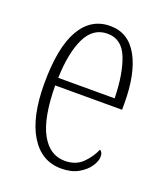

<svg xmlns="http://www.w3.org/2000/svg" viewBox="-108 -619 607 704"><g transform="rotate(20 195.0 -266.5)"><path d="M211 10Q134 10 90.5 -61Q47 -132 47 -262Q47 -403 87.5 -473Q128 -543 203 -543Q274 -543 311 -476.5Q348 -410 348 -294V-269H87Q88 -143 121.5 -82Q155 -21 214 -21Q257 -21 283 -47Q309 -73 322 -104Q326 -102 329.5 -96.5Q333 -91 333 -80Q333 -63 319 -42Q305 -21 278 -5.5Q251 10 211 10ZM308 -299Q306 -394 282.5 -453.5Q259 -513 203 -513Q147 -513 119 -455.5Q91 -398 88 -299Z"/></g></svg>

Font: Noto Serif Ethiopic ExtraCondensed ExtraLight
Style: Regular
Weight: 200
Width: 2
Designer: Monotype Design Team
Foundry: Monotype Imaging Inc.
Version: Version 2.102; ttfautohint (v1.8.4.7-5d5b)